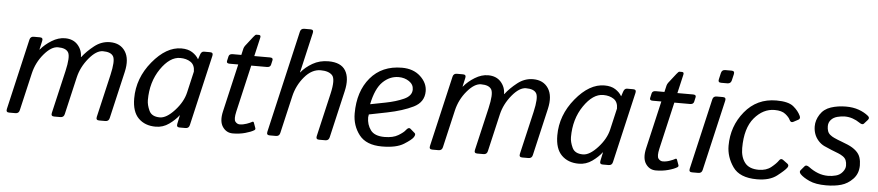

<svg xmlns="http://www.w3.org/2000/svg" viewBox="-43 -990 5796 1267"><g transform="rotate(5 2855.5 -356.5)"><path d="M37.6 0Q15.6 0 20.5 -22L128.9 -490.7Q133.8 -512.7 155.8 -512.7H196.8Q218.8 -512.7 213.9 -490.7L200.7 -432.1H202.6Q231.4 -467.3 275.1 -494.1Q318.8 -521 362.8 -521Q416.5 -521 447 -487.1Q477.5 -453.1 477.5 -406.7H479.5Q510.3 -446.8 557.4 -483.9Q604.5 -521 660.6 -521Q729 -521 761.7 -470.9Q794.4 -420.9 774.4 -334L702.1 -22Q697.3 0 675.3 0H633.3Q611.3 0 616.2 -22L682.1 -305.7Q704.1 -400.9 688.5 -429.2Q672.9 -457.5 619.1 -457.5Q575.2 -457.5 526.6 -398.7Q478 -339.8 461.9 -270.5L404.3 -22Q399.4 0 377.4 0H335.4Q313.5 0 318.4 -22L384.3 -305.7Q406.2 -400.9 390.6 -429.2Q375 -457.5 321.3 -457.5Q277.3 -457.5 229.2 -400.6Q181.2 -343.8 164.1 -270.5L106.4 -22Q101.6 0 79.6 0Z M851.6 -165.5Q851.6 -299.8 942.6 -410.4Q1033.7 -521 1133.8 -521Q1177.7 -521 1206.1 -502.7Q1234.4 -484.4 1248 -460H1249L1259.3 -490.7Q1266.6 -512.7 1283.2 -512.7H1324.2Q1346.2 -512.7 1341.3 -490.7L1232.9 -22Q1228 0 1206.1 0H1166.5Q1145 0 1149.4 -22L1161.6 -80.6H1160.6Q1136.7 -48.8 1096.9 -20.3Q1057.1 8.3 1008.3 8.3Q937.5 8.3 894.5 -34.4Q851.6 -77.1 851.6 -165.5ZM942.4 -162.1Q942.4 -129.9 959.7 -92.5Q977.1 -55.2 1030.8 -55.2Q1074.7 -55.2 1127.9 -113.3Q1181.2 -171.4 1195.8 -234.4L1228.5 -376Q1228.5 -419.9 1200.4 -438.7Q1172.4 -457.5 1130.9 -457.5Q1062.5 -457.5 1002.4 -369.9Q942.4 -282.2 942.4 -162.1Z M1458.5 -448.2Q1436.5 -448.2 1440.4 -465.3L1447.3 -495.6Q1451.2 -512.7 1473.1 -512.7H1530.8L1541 -556.6Q1543.5 -565.9 1550.3 -575.2L1598.6 -637.2Q1611.8 -654.3 1617.7 -654.3H1634.8Q1649.4 -654.3 1645.5 -637.2L1616.7 -512.7H1720.7Q1742.7 -512.7 1738.8 -495.6L1731.9 -465.3Q1728 -448.2 1706.1 -448.2H1602.1L1530.3 -137.2Q1518.6 -85.9 1530.5 -70.6Q1542.5 -55.2 1559.6 -55.2Q1582 -55.2 1606 -63.7Q1629.9 -72.3 1638.2 -77.6Q1648.9 -84.5 1652.3 -74.7L1665 -39.6Q1668 -30.8 1659.7 -25.4Q1639.6 -12.7 1601.3 -2.2Q1563 8.3 1519.5 8.3Q1476.6 8.3 1451.9 -28.3Q1427.2 -64.9 1442.9 -131.8L1516.1 -448.2Z M1763.2 0Q1741.2 0 1746.1 -22L1902.3 -698.7Q1907.2 -720.7 1929.7 -720.7H1971.7Q1993.2 -720.7 1988.3 -698.7L1933.6 -461.4Q1930.7 -447.8 1926.3 -432.1H1928.2Q1957 -467.8 2003.2 -494.4Q2049.3 -521 2107.9 -521Q2190.9 -521 2221.2 -470.9Q2251.5 -420.9 2231.4 -334L2159.2 -22Q2154.3 0 2132.3 0H2090.3Q2068.4 0 2073.2 -22L2140.1 -310.5Q2162.1 -406.2 2138.7 -431.9Q2115.2 -457.5 2061.5 -457.5Q2002.9 -457.5 1954.8 -400.6Q1906.7 -343.8 1889.6 -270.5L1832 -22Q1827.1 0 1805.2 0Z M2309.6 -193.4Q2309.6 -339.8 2386 -430.4Q2462.4 -521 2594.7 -521Q2670.4 -521 2717 -477.8Q2763.7 -434.6 2763.7 -379.9Q2763.7 -307.6 2694.6 -273.4Q2625.5 -239.3 2523.4 -218.8L2403.3 -194.8Q2400.4 -176.3 2400.4 -175.3Q2400.4 -127 2426.8 -91.3Q2453.1 -55.7 2519 -55.7Q2575.2 -55.7 2609.4 -76.2Q2643.6 -96.7 2655.8 -113.3Q2672.9 -136.2 2686.5 -123.5L2715.3 -98.6Q2724.6 -90.3 2712.4 -71.3Q2701.2 -53.7 2651.9 -22.7Q2602.5 8.3 2507.3 8.3Q2403.3 8.3 2356.4 -52Q2309.6 -112.3 2309.6 -193.4ZM2405.8 -262.7 2505.9 -282.2Q2574.2 -295.4 2626 -318.6Q2677.7 -341.8 2677.7 -383.8Q2677.7 -417 2647.7 -437.3Q2617.7 -457.5 2578.6 -457.5Q2519.5 -457.5 2473.4 -412.6Q2427.2 -367.7 2405.8 -262.7Z M2840.3 0Q2818.4 0 2823.2 -22L2931.6 -490.7Q2936.5 -512.7 2958.5 -512.7H2999.5Q3021.5 -512.7 3016.6 -490.7L3003.4 -432.1H3005.4Q3034.2 -467.3 3077.9 -494.1Q3121.6 -521 3165.5 -521Q3219.2 -521 3249.8 -487.1Q3280.3 -453.1 3280.3 -406.7H3282.2Q3313 -446.8 3360.1 -483.9Q3407.2 -521 3463.4 -521Q3531.7 -521 3564.5 -470.9Q3597.2 -420.9 3577.1 -334L3504.9 -22Q3500 0 3478 0H3436Q3414.1 0 3418.9 -22L3484.9 -305.7Q3506.8 -400.9 3491.2 -429.2Q3475.6 -457.5 3421.9 -457.5Q3377.9 -457.5 3329.3 -398.7Q3280.8 -339.8 3264.6 -270.5L3207 -22Q3202.1 0 3180.2 0H3138.2Q3116.2 0 3121.1 -22L3187 -305.7Q3209 -400.9 3193.4 -429.2Q3177.7 -457.5 3124 -457.5Q3080.1 -457.5 3032 -400.6Q2983.9 -343.8 2966.8 -270.5L2909.2 -22Q2904.3 0 2882.3 0Z M3654.3 -165.5Q3654.3 -299.8 3745.4 -410.4Q3836.4 -521 3936.5 -521Q3980.5 -521 4008.8 -502.7Q4037.1 -484.4 4050.8 -460H4051.8L4062 -490.7Q4069.3 -512.7 4085.9 -512.7H4127Q4148.9 -512.7 4144 -490.7L4035.6 -22Q4030.8 0 4008.8 0H3969.2Q3947.8 0 3952.1 -22L3964.4 -80.6H3963.4Q3939.5 -48.8 3899.7 -20.3Q3859.9 8.3 3811 8.3Q3740.2 8.3 3697.3 -34.4Q3654.3 -77.1 3654.3 -165.5ZM3745.1 -162.1Q3745.1 -129.9 3762.5 -92.5Q3779.8 -55.2 3833.5 -55.2Q3877.4 -55.2 3930.7 -113.3Q3983.9 -171.4 3998.5 -234.4L4031.2 -376Q4031.2 -419.9 4003.2 -438.7Q3975.1 -457.5 3933.6 -457.5Q3865.2 -457.5 3805.2 -369.9Q3745.1 -282.2 3745.1 -162.1Z M4261.2 -448.2Q4239.3 -448.2 4243.2 -465.3L4250 -495.6Q4253.9 -512.7 4275.9 -512.7H4333.5L4343.8 -556.6Q4346.2 -565.9 4353 -575.2L4401.4 -637.2Q4414.6 -654.3 4420.4 -654.3H4437.5Q4452.1 -654.3 4448.2 -637.2L4419.4 -512.7H4523.4Q4545.4 -512.7 4541.5 -495.6L4534.7 -465.3Q4530.8 -448.2 4508.8 -448.2H4404.8L4333 -137.2Q4321.3 -85.9 4333.3 -70.6Q4345.2 -55.2 4362.3 -55.2Q4384.8 -55.2 4408.7 -63.7Q4432.6 -72.3 4440.9 -77.6Q4451.7 -84.5 4455.1 -74.7L4467.8 -39.6Q4470.7 -30.8 4462.4 -25.4Q4442.4 -12.7 4404.1 -2.2Q4365.7 8.3 4322.3 8.3Q4279.3 8.3 4254.6 -28.3Q4230 -64.9 4245.6 -131.8L4318.8 -448.2Z M4561 0Q4539.1 0 4543.9 -22L4652.3 -490.7Q4657.2 -512.7 4679.2 -512.7H4721.2Q4743.2 -512.7 4738.3 -490.7L4629.9 -22Q4625 0 4603 0ZM4700.7 -605.5Q4678.7 -605.5 4684.1 -627.4L4693.8 -669.4Q4698.7 -691.4 4720.7 -691.4H4762.7Q4784.7 -691.4 4779.8 -669.4L4770 -627.4Q4764.6 -605.5 4742.7 -605.5Z M4786.1 -196.3Q4786.1 -325.7 4866 -423.3Q4945.8 -521 5075.2 -521Q5154.3 -521 5188 -493.4Q5221.7 -465.8 5236.8 -432.6Q5244.6 -415 5230 -407.2L5197.8 -390.1Q5181.2 -381.3 5171.9 -402.3Q5165 -418 5140.6 -437.7Q5116.2 -457.5 5068.8 -457.5Q4992.7 -457.5 4934.8 -389.2Q4877 -320.8 4877 -189Q4877 -129.4 4905.5 -92.3Q4934.1 -55.2 4997.6 -55.2Q5047.9 -55.2 5080.1 -81.3Q5112.3 -107.4 5126 -127.9Q5137.2 -145 5151.9 -134.8L5182.6 -112.3Q5196.8 -102.1 5185.1 -85.4Q5170.9 -65.9 5123 -28.8Q5075.2 8.3 4991.2 8.3Q4877 8.3 4831.5 -56.9Q4786.1 -122.1 4786.1 -196.3Z M5277.8 -49.8Q5263.7 -64.9 5273.9 -76.7L5298.3 -105.5Q5308.6 -117.2 5330.1 -101.1Q5357.9 -80.1 5389.9 -67.6Q5421.9 -55.2 5457 -55.2Q5483.4 -55.2 5509.5 -62.3Q5535.6 -69.3 5552.7 -90.3Q5569.8 -111.3 5569.8 -132.3Q5569.8 -153.3 5563.7 -168Q5557.6 -182.6 5542.5 -192.9Q5527.3 -203.1 5512.2 -209Q5491.7 -216.8 5465.1 -227.5Q5438.5 -238.3 5415.5 -249Q5393.1 -259.8 5375.5 -279.8Q5357.9 -299.8 5349.6 -323.5Q5341.3 -347.2 5341.3 -374Q5341.3 -414.1 5365.7 -452.4Q5390.1 -490.7 5436.3 -505.9Q5482.4 -521 5536.6 -521Q5583.5 -521 5621.1 -507.6Q5658.7 -494.1 5685.1 -472.2Q5699.7 -460 5687 -445.8L5662.6 -418.5Q5653.3 -408.2 5631.3 -423.8Q5611.8 -437.5 5586.4 -446.3Q5561 -455.1 5534.2 -455.1Q5510.7 -455.1 5484.6 -448.2Q5458.5 -441.4 5442.9 -423.8Q5427.2 -406.2 5427.2 -381.8Q5427.2 -364.3 5432.1 -349.6Q5437 -335 5449.5 -325Q5461.9 -314.9 5476.1 -308.6Q5501.5 -296.9 5525.1 -288.6Q5548.8 -280.3 5568.4 -271.5Q5602.5 -256.8 5624 -237.3Q5645.5 -217.8 5653.1 -193.8Q5660.6 -169.9 5660.6 -142.1Q5660.6 -87.9 5626.7 -52.2Q5592.8 -16.6 5549.3 -4.2Q5505.9 8.3 5449.7 8.3Q5379.9 8.3 5338.1 -11Q5296.4 -30.3 5277.8 -49.8Z"/></g></svg>

Font: Istok Web
Style: Italic
Weight: 400
Italic angle: -13°
Designer: Andrey V. Panov
Foundry: Andrey V. Panov
Version: Version 1.0.2g